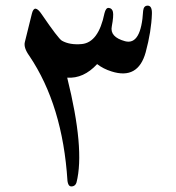

<svg xmlns="http://www.w3.org/2000/svg" viewBox="-20 -569 625 680"><path d="M487 -531Q489 -549 503 -549Q519 -549 518 -520Q517 -489 511.5 -455Q506 -421 496 -384Q469 -286 375 -316Q346 -325 324 -342Q276 -290 218 -294Q281 -41 251 77Q248 87 240 90Q231 93 226 89Q221 85 219 72Q202 -196 84 -371Q63 -400 68 -420L93 -521Q102 -557 128 -518Q186 -433 199 -425Q227 -409 270 -413Q329 -419 350 -522Q355 -542 365 -541Q377 -540 380 -527Q383 -513 376 -476Q368 -438 423 -423Q480 -408 487 -531Z"/></svg>

Font: Amiri
Style: Regular
Weight: 400
Designer: Khaled Hosny
Version: Version 0.114